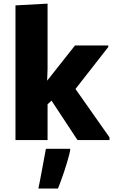

<svg xmlns="http://www.w3.org/2000/svg" viewBox="-20 -782 641 1072"><path d="M66.4 0V-752L245.6 -761.7V-397L243.2 -331.5L398.9 -528.3H584.5V-519.5L401.4 -285.2L591.3 -15.1V0H412.6L267.6 -220.2L245.6 -199.7V0ZM194.3 270.5Q198.2 252.4 202.4 230.7Q206.5 209 210.9 185.5Q215.3 162.1 219.7 138.4Q224.1 114.7 228.3 91.8Q232.4 68.8 236.3 48.8H372.1V49.8Q372.1 58.1 367.4 77.6Q362.8 97.2 355.2 122.3Q347.7 147.5 338.6 174.8Q329.6 202.1 320.3 227.3Q311 252.4 303.7 270.5Z"/></svg>

Font: Comme ExtraBold
Style: Regular
Weight: 800
Version: Version 1.000;gftools[0.9.27]